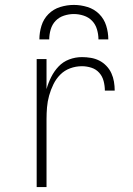

<svg xmlns="http://www.w3.org/2000/svg" viewBox="-20 -760 540 780"><path d="M129 0V-520H169V-398Q176 -423 188 -447Q200 -471 218 -490Q236 -509 261 -518.5Q286 -528 313 -528Q331 -528 349 -525Q367 -522 383 -514Q399 -506 412 -492.5Q425 -479 432.5 -462.5Q440 -446 443 -428Q446 -410 446 -392H406Q406 -411 401 -430.5Q396 -450 383 -464.5Q370 -479 351 -485Q332 -491 313 -491Q288 -491 265 -482.5Q242 -474 225 -457Q208 -440 197 -417.5Q186 -395 179.5 -371.5Q173 -348 171 -324Q169 -300 169 -276V0ZM140 -600Q140 -628 148.5 -655.5Q157 -683 177 -703Q197 -723 224.5 -731.5Q252 -740 280 -740Q308 -740 335.5 -731.5Q363 -723 383 -703Q403 -683 411.5 -655.5Q420 -628 420 -600H380Q380 -620 374 -640.5Q368 -661 354 -675.5Q340 -690 320 -696.5Q300 -703 280 -703Q260 -703 240 -696.5Q220 -690 206 -675.5Q192 -661 186 -640.5Q180 -620 180 -600Z"/></svg>

Font: Iosevka SS18 Extralight
Style: Regular
Weight: 200
Monospace: yes
Designer: Belleve Invis
Foundry: Belleve Invis
Version: Version 25.1.1; ttfautohint (v1.8.4)